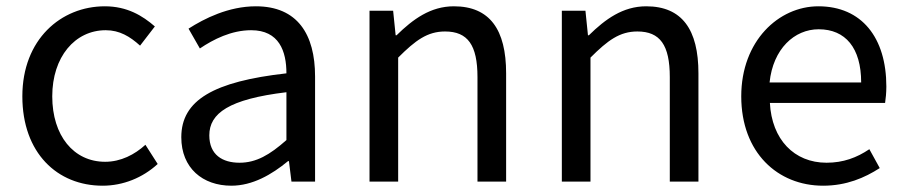

<svg xmlns="http://www.w3.org/2000/svg" viewBox="-20 -577 2878 610"><path d="M306 13C371 13 433 -12 481 -56L442 -117C408 -86 364 -63 314 -63C214 -63 146 -146 146 -271C146 -396 218 -481 316 -481C360 -481 393 -461 425 -432L472 -493C433 -527 384 -557 313 -557C174 -557 51 -452 51 -271C51 -91 162 13 306 13Z M715 13C782 13 843 -22 895 -65H898L906 0H981V-334C981 -468 925 -557 793 -557C706 -557 629 -518 579 -486L615 -423C658 -452 715 -481 778 -481C867 -481 890 -414 890 -344C659 -318 556 -259 556 -141C556 -43 624 13 715 13ZM741 -60C687 -60 645 -85 645 -147C645 -217 707 -262 890 -284V-132C837 -85 794 -60 741 -60Z M1154 0H1245V-394C1300 -449 1338 -477 1394 -477C1466 -477 1497 -434 1497 -332V0H1588V-344C1588 -483 1536 -557 1422 -557C1348 -557 1292 -516 1240 -465H1237L1229 -543H1154Z M1765 0H1856V-394C1911 -449 1949 -477 2005 -477C2077 -477 2108 -434 2108 -332V0H2199V-344C2199 -483 2147 -557 2033 -557C1959 -557 1903 -516 1851 -465H1848L1840 -543H1765Z M2595 13C2669 13 2727 -12 2775 -43L2742 -103C2702 -76 2659 -60 2606 -60C2503 -60 2432 -134 2426 -250H2792C2794 -263 2796 -282 2796 -302C2796 -457 2718 -557 2580 -557C2454 -557 2335 -447 2335 -271C2335 -92 2451 13 2595 13ZM2425 -315C2436 -422 2504 -484 2581 -484C2666 -484 2716 -425 2716 -315Z"/></svg>

Font: Source Han Sans CN Regular
Style: Regular
Weight: 400
Designer: Ryoko NISHIZUKA (kana & ideographs); Paul D. Hunt (Latin, Greek & Cyrillic); Wenlong ZHANG (bopomofo); Sandoll Communica
Foundry: Adobe Systems Incorporated
Version: Version 1.004;PS 1.004;hotconv 1.0.82;makeotf.lib2.5.63406